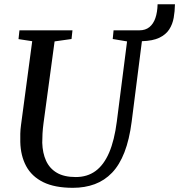

<svg xmlns="http://www.w3.org/2000/svg" viewBox="-20 -888 856 918"><path d="M328.5 10Q241.5 10 186.5 -17.2Q131.5 -44.5 105 -94Q78.5 -143.5 77 -209.5Q76.5 -228.5 77 -248.8Q77.5 -269 80.5 -290.5L134 -691L68.5 -701L73 -743H326.5L322 -701.5L241 -690L188 -298.5Q184.5 -272 183.2 -248.5Q182 -225 182 -205Q183.5 -156.5 200.2 -119.5Q217 -82.5 251.8 -62Q286.5 -41.5 342.5 -41.5Q397.5 -41.5 437 -70.5Q476.5 -99.5 501.8 -158.2Q527 -217 538.5 -306.5L587.5 -690L519 -701.5L523 -743H646.5Q675.5 -743 694.5 -758.5Q713.5 -774 723 -801.8Q732.5 -829.5 733.5 -867.5H816.5Q816 -834 810.5 -803Q805 -772 789 -747.2Q773 -722.5 741.8 -707.5Q710.5 -692.5 658.5 -691L609.5 -306Q598.5 -220.5 575 -160Q551.5 -99.5 515.8 -62.2Q480 -25 433 -7.5Q386 10 328.5 10Z"/></svg>

Font: Merriweather 28pt
Style: Italic
Weight: 400
Italic angle: -7.8°
Version: Version 2.101